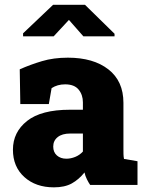

<svg xmlns="http://www.w3.org/2000/svg" viewBox="-20 -782 610 812"><path d="M208 10.3Q131.3 10.3 83 -33.2Q34.7 -76.7 34.7 -148.9Q34.7 -223.1 94.5 -270.5Q154.3 -317.9 275.4 -317.9H330.6V-349.1Q330.6 -380.9 312.5 -403.1Q294.4 -425.3 255.4 -425.3Q222.7 -425.3 198.2 -409.2L186.5 -341.8H65.9L63.5 -488.8Q108.4 -508.8 157.5 -523.4Q206.5 -538.1 267.1 -538.1Q375 -538.1 438.5 -488.5Q502 -439 502 -347.2V-152.3Q502 -141.1 502.2 -130.4Q502.4 -119.6 504.4 -109.9L561.5 -100.1V0H361.3Q355 -8.8 347.7 -23.4Q340.3 -38.1 337.4 -52.7Q313.5 -22.9 283.7 -6.3Q253.9 10.3 208 10.3ZM260.7 -110.8Q279.3 -110.8 298.1 -118.4Q316.9 -126 330.6 -141.1V-217.3H277.3Q242.7 -217.3 223.9 -202.1Q205.1 -187 205.1 -162.1Q205.1 -138.2 220.7 -124.5Q236.3 -110.8 260.7 -110.8ZM77.6 -628.4V-641.1L204.6 -761.7H339.4L464.4 -639.2V-628.4H332.5L271.5 -697.8L207 -628.4Z"/></svg>

Font: Roboto Slab Black
Style: Regular
Weight: 900
Designer: Google
Version: Version 2.000; ttfautohint (v1.8.1.43-b0c9)